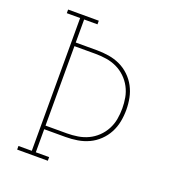

<svg xmlns="http://www.w3.org/2000/svg" viewBox="-133 -841 866 947"><g transform="rotate(20 300.0 -367.5)"><path d="M63 0V-19H133V-716H63V-735H224V-716H154V-595H266Q297 -595 328 -590Q359 -585 387 -572Q415 -559 438 -537Q461 -515 475.5 -487.5Q490 -460 496 -429.5Q502 -399 502 -368Q502 -336 496 -305.5Q490 -275 475.5 -247.5Q461 -220 438 -198Q415 -176 387 -163Q359 -150 328 -145Q297 -140 266 -140H154V-19H224V0ZM154 -159H266Q294 -159 322.5 -163.5Q351 -168 376.5 -180Q402 -192 423 -212Q444 -232 457.5 -257.5Q471 -283 476 -311Q481 -339 481 -368Q481 -396 476 -424Q471 -452 457.5 -477.5Q444 -503 423 -523Q402 -543 376.5 -555Q351 -567 322.5 -571.5Q294 -576 266 -576H154Z"/></g></svg>

Font: Iosevka Curly Slab ThEx
Style: Regular
Weight: 100
Width: 7
Monospace: yes
Designer: Belleve Invis
Foundry: Belleve Invis
Version: Version 11.1.0; ttfautohint (v1.8.3)